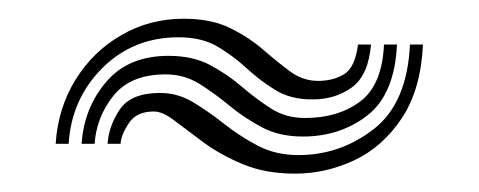

<svg xmlns="http://www.w3.org/2000/svg" viewBox="-20 -441 516 207"><path d="M40 -286Q42.5 -324.5 61.4 -355Q80.2 -385.5 110.8 -403.1Q141.2 -420.8 178 -420.8Q208 -420.8 228.4 -410.6Q248.8 -400.5 264 -387.2Q279.2 -374 292.9 -363.9Q306.5 -353.8 323 -353.8Q339.2 -353.8 351 -361Q362.8 -368.2 366 -393H380Q377.2 -359.8 359.4 -346.8Q341.5 -333.8 316.8 -333.8Q293.2 -333.8 276.9 -343.9Q260.5 -354 246.1 -367.2Q231.8 -380.5 214.8 -390.6Q197.8 -400.8 172.5 -400.8Q123.5 -400.8 90.2 -367.5Q57 -334.2 54 -286ZM68 -286Q70.5 -324.5 94.4 -352.6Q118.2 -380.8 161.8 -380.8Q188.2 -380.8 207 -370.6Q225.8 -360.5 241.1 -347.2Q256.5 -334 272.4 -323.9Q288.2 -313.8 309 -313.8Q344.5 -313.8 368.2 -331.5Q392 -349.2 394 -393H408Q405.5 -339.5 376.1 -316.6Q346.8 -293.8 306.5 -293.8Q281 -293.8 262.1 -303.9Q243.2 -314 227.2 -327.2Q211.2 -340.5 195 -350.6Q178.8 -360.8 158.5 -360.8Q120.8 -360.8 102.4 -337.9Q84 -315 82 -286ZM96 -286Q97.2 -305.2 109.2 -323Q121.2 -340.8 152.5 -340.8Q171.8 -340.8 188.5 -330.6Q205.2 -320.5 222 -307.2Q238.8 -294 258 -283.9Q277.2 -273.8 301.8 -273.8Q346.8 -273.8 382.9 -301.8Q419 -329.8 422 -393H436Q433.8 -344.5 413.2 -313.6Q392.8 -282.8 362 -268.2Q331.2 -253.8 298 -253.8Q266.2 -253.8 242 -263.9Q217.8 -274 199.8 -287.2Q181.8 -300.5 168.6 -310.6Q155.5 -320.8 146 -320.8Q127 -320.8 118.8 -308.1Q110.5 -295.5 110 -286Z"/></svg>

Font: Big Shoulders Inline Display Black
Style: Regular
Weight: 900
Designer: Patric King
Foundry: XO Type Co
Version: Version 1.000